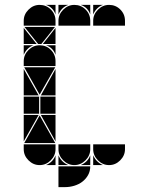

<svg xmlns="http://www.w3.org/2000/svg" viewBox="-20 -677 608 785"><path d="M284 -657Q311 -657 330 -638Q349 -619 349 -592V-572H219V-592Q219 -618 238.5 -637.5Q258 -657 284 -657ZM142 -492Q169 -492 188 -473Q207 -454 207 -427V-407H77V-427Q77 -453 96.5 -472.5Q116 -492 142 -492ZM142 -657Q169 -657 188 -638Q207 -619 207 -592V-572H77V-592Q77 -618 96.5 -637.5Q116 -657 142 -657ZM426 -657Q453 -657 472 -638Q491 -619 491 -592V-572H361V-592Q361 -618 380.5 -637.5Q400 -657 426 -657ZM426 -2Q400 -2 380.5 -21.5Q361 -41 361 -67V-87H491V-67Q491 -41 471.5 -21.5Q452 -2 426 -2ZM142 -2Q116 -2 96.5 -21.5Q77 -41 77 -67V-87H207V-67Q207 -41 187.5 -21.5Q168 -2 142 -2ZM284 -2Q258 -2 238.5 -21.5Q219 -41 219 -67V-87H349V-67Q349 -41 329.5 -21.5Q310 -2 284 -2ZM79 -92 142 -205 206 -92ZM206 -402 142 -290 79 -402ZM205 -567 149 -497H136L80 -567ZM140 -212H77V-282H140ZM207 -212H145V-282H207ZM77 -287V-395L138 -287ZM77 -207H138L77 -99ZM207 -287H147L207 -395ZM207 -207V-99L147 -207ZM77 -497V-563L130 -497ZM207 -497H155L207 -563ZM219 -42Q231 -14 259 -2H219ZM361 -42Q373 -14 401 -2H361ZM310 -2Q324 -8 334 -18Q344 -28 349 -42V-2ZM361 -657H401Q387 -652 377 -642Q367 -632 361 -618ZM77 -492H117Q103 -487 93 -477Q83 -467 77 -453ZM168 -2Q182 -8 192 -18Q202 -28 207 -42V-2ZM219 -657H259Q245 -652 235 -642Q225 -632 219 -618ZM349 -657V-618Q339 -647 310 -657ZM207 -492V-453Q197 -482 168 -492ZM207 -657V-618Q197 -647 168 -657ZM219 3H349Q349 23 340 39Q331 55 316.5 66Q302 77 283.5 82.5Q265 88 247 88H219Z"/></svg>

Font: CAT DyFa
Style: Regular
Weight: 400
Designer: Peter Wiegel
Foundry: Peter Wiegel
Version: Version 1.001; ttfautohint (v1.3)